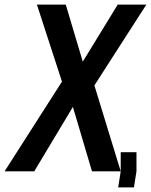

<svg xmlns="http://www.w3.org/2000/svg" viewBox="-22 -745 656 835"><path d="M247.5 -390 138.5 -725H264L338 -477L490 -725H614.5L388.5 -373.5L503 0H378L295 -280L127 0H-2ZM571.5 -83V0L560.5 70H492L503 0V-83Z"/></svg>

Font: JuliaMono SemiBoldItalic
Style: Regular
Weight: 600
Italic angle: -9°
Monospace: yes
Designer: cormullion
Foundry: corm
Version: Version 0.049; ttfautohint (v1.8.4)